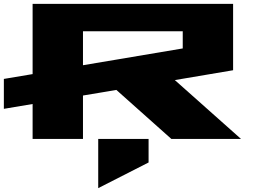

<svg xmlns="http://www.w3.org/2000/svg" viewBox="-20 -720 1309 995"><path d="M0 -156V-311L149 -336V-700H1188V-356L886 -305L1229 0H868L583 -254L410 -225V0H149V-181ZM410 -382 927 -469V-558H410ZM489 0H750V122L489 255Z"/></svg>

Font: Stalinist One
Style: Regular
Weight: 400
Designer: Jovanny Lemonad
Foundry: Alexey Maslov, Jovanny Lemonad
Version: Version 3.004